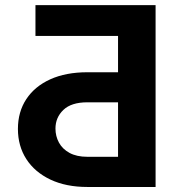

<svg xmlns="http://www.w3.org/2000/svg" viewBox="-20 -744 689 764"><path d="M599.1 0H327.6Q242.7 0 180.4 -29.5Q118.2 -59.1 84.7 -111.1Q51.3 -163.1 51.3 -231Q51.3 -298.8 84.7 -349.6Q118.2 -400.4 180.2 -428.5Q242.2 -456.5 327.6 -456.5H449.7V-601.1H121.1V-723.6H599.1ZM449.7 -120.1V-336.9H327.6Q263.7 -336.9 232.2 -306.6Q200.7 -276.4 200.7 -232.4Q200.7 -202.1 214.6 -176.5Q228.5 -150.9 256.8 -135.5Q285.2 -120.1 327.6 -120.1Z"/></svg>

Font: Inter 28pt
Style: Bold
Weight: 700
Designer: Rasmus Andersson
Foundry: rsms
Version: Version 4.001;git-66647c0bb